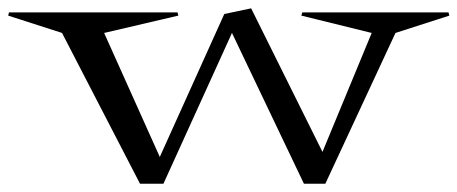

<svg xmlns="http://www.w3.org/2000/svg" viewBox="-95 -445 1108 465"><path d="M-75.2 -407.2 -73.2 -415H335L336.9 -407.2L157.2 -365.2L292 -64.9L448.2 -411.1L513.2 -424.8L686 -77.1L805.2 -365.2L634.8 -407.2L637.2 -415H991.2L993.2 -407.2L862.8 -365.2L692.9 0H641.1L466.8 -365.2L300.8 0H244.1L55.2 -365.2Z"/></svg>

Font: Halibut Exp
Style: Regular
Weight: 400
Width: 7
Designer: Matteo Maggi
Foundry: Collletttivo
Version: Version 3.080 | FøM Fix